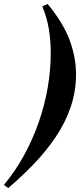

<svg xmlns="http://www.w3.org/2000/svg" viewBox="-64 -804 413 980"><path d="M-22 156 -44 140Q14 70 58.5 -11Q103 -92 133.5 -179.5Q164 -267 179.5 -356.5Q195 -446 195 -532Q195 -597 185 -657Q175 -717 152 -771L179 -784Q259 -687 291.5 -599Q324 -511 324 -425Q324 -337 296.5 -257Q269 -177 220.5 -105Q172 -33 109.5 32Q47 97 -22 156Z"/></svg>

Font: Libre Bodoni
Style: Bold Italic
Weight: 700
Italic angle: -13°
Version: Version 2.005;gftools[0.9.23]